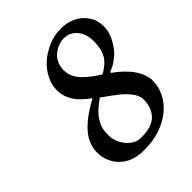

<svg xmlns="http://www.w3.org/2000/svg" viewBox="-200 -808 939 939"><g transform="rotate(-45 269.5 -338.5)"><path d="M276.9 -320.3 239.7 -291Q201.2 -258.8 185.1 -217.8Q176.3 -194.3 176.3 -162.1Q176.3 -115.2 207.5 -76.2Q221.7 -59.1 240.7 -48.8Q257.8 -38.1 281.7 -38.1Q356 -38.1 389.2 -71.3Q422.4 -106 422.4 -161.1Q422.4 -182.1 410.2 -203.1Q397 -223.6 376.5 -244.1Q356 -263.2 329.6 -282.2ZM77.6 -139.6Q77.6 -197.3 119.4 -245.8Q161.1 -294.4 246.6 -340.8L247.6 -345.7Q233.4 -354 217.3 -369.1Q179.2 -400.4 162.6 -444.3Q153.8 -467.8 153.8 -494.1Q153.8 -532.7 172.4 -567.4Q208 -638.7 293.5 -675.8Q334.5 -693.4 379.4 -693.4Q450.2 -693.4 495.6 -651.4Q514.6 -632.8 526.9 -607.4Q537.6 -580.1 537.6 -552.7Q537.6 -524.9 526.9 -496.1Q513.7 -466.3 497.6 -444.3Q480 -418.9 454.6 -401.4Q429.7 -382.3 402.8 -373L400.9 -367.2Q519 -281.7 519 -193.4Q519 -153.3 500 -115.2Q481 -77.1 445.8 -47.9Q410.6 -18.6 360.8 -1Q310.5 15.6 248.5 15.6Q171.4 15.6 127.4 -25.4Q103.5 -46.4 91.3 -74.2Q77.6 -103.5 77.6 -139.6ZM366.7 -390.6Q389.6 -403.3 403.8 -416Q419.4 -428.7 431.2 -446.3Q441.4 -464.4 446.8 -485.4Q451.7 -508.3 451.7 -536.1Q451.7 -585.9 425.3 -618.2Q398.4 -649.4 358.9 -649.4Q311 -649.4 274.9 -613.3Q246.6 -582 246.6 -540Q246.6 -495.1 279.8 -459Q313 -423.8 366.7 -390.6Z"/></g></svg>

Font: Neuton
Style: Italic
Weight: 400
Italic angle: -9°
Designer: Brian M Zick
Version: Version 1.32